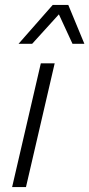

<svg xmlns="http://www.w3.org/2000/svg" viewBox="-20 -756 361 776"><path d="M201 -500 85 0H29L145 -500ZM55 -579 193 -736H256L321 -579H273L218 -698L110 -579Z"/></svg>

Font: Kantumruy Pro Light
Style: Italic
Weight: 300
Italic angle: -13°
Version: Version 1.002